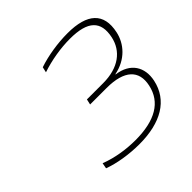

<svg xmlns="http://www.w3.org/2000/svg" viewBox="-173 -846 1021 1021"><g transform="rotate(-45 338.0 -335.0)"><path d="M408 -326C541 -326 598 -271 577 -175C555 -72 468 -21 320 -21C256 -21 180 -31 110 -58L104 -26C163 -4 243 9 320 9C482 9 588 -53 614 -175C632 -261 591 -330 493 -343V-345C585 -363 640 -427 655 -498C681 -619 615 -679 467 -679C393 -679 311 -666 246 -644L239 -613C307 -636 385 -649 455 -649C590 -649 639 -599 618 -498C600 -412 529 -357 413 -357H291L284 -326Z"/></g></svg>

Font: LT Wave Text Thin Italic
Style: Regular
Weight: 100
Designer: Daniel Lyons
Version: Version 2.5 (Glyphs App)